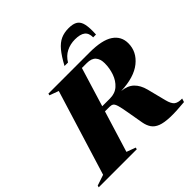

<svg xmlns="http://www.w3.org/2000/svg" viewBox="-290 -1141 1348 1348"><g transform="rotate(-45 384.0 -466.5)"><path d="M258 -38.5 325.5 -13.5 322.5 0H-55.5L-52 -13.5L28.5 -40.5L224.5 -676.5L156.5 -701.5L160 -715H569.5Q692 -715 749.5 -676.5Q807 -638 807 -568Q807 -484.5 737 -428Q667 -371.5 534 -366.5Q592.5 -361 625.2 -329.5Q658 -298 672.5 -242L708 -102Q719.5 -56 739 -40.8Q758.5 -25.5 799.5 -26.5L791 0Q704 8.5 647 6.5Q590 4.5 556.2 -8.5Q522.5 -21.5 505.8 -46Q489 -70.5 482.5 -106.5L461.5 -227Q452.5 -280.5 445 -305.8Q437.5 -331 427 -338.5Q416.5 -346 398 -346H352.5ZM441.5 -385Q492 -385 525 -414.5Q558 -444 574.2 -490Q590.5 -536 590.5 -586Q590.5 -628.5 569.5 -652.2Q548.5 -676 502.5 -676H453.5L364.5 -385ZM561 -852.5Q514 -852.5 475.2 -833Q436.5 -813.5 411.5 -772H377Q411.5 -836 442 -872.5Q472.5 -909 506.5 -924.5Q540.5 -940 585 -940Q629.5 -940 653.2 -924.5Q677 -909 685 -872.5Q693 -836 689.5 -772H661.5Q662 -814.5 637.2 -833.5Q612.5 -852.5 561 -852.5Z"/></g></svg>

Font: Newsreader Display ExtraBold
Style: Italic
Weight: 800
Italic angle: -17°
Designer: Hugues Gentile
Foundry: Production Type
Version: Version 1.001